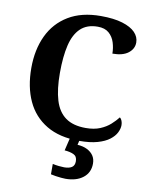

<svg xmlns="http://www.w3.org/2000/svg" viewBox="-102 -798 872 1112"><g transform="rotate(10 334.0 -242.0)"><path d="M401 10Q285 10 208 -36Q131 -82 93 -164.5Q55 -247 55 -358Q55 -466 94 -548.5Q133 -631 210 -677.5Q287 -724 400 -724Q477 -724 527.5 -708.5Q578 -693 603 -667Q628 -641 628 -608Q628 -571 596 -546Q564 -521 503 -521Q503 -554 493 -586Q483 -618 459 -639Q435 -660 393 -660Q330 -660 292.5 -624.5Q255 -589 239 -522Q223 -455 223 -358Q223 -262 242.5 -198Q262 -134 306.5 -102Q351 -70 425 -70Q474 -70 509 -84.5Q544 -99 568.5 -121Q593 -143 610 -165Q618 -159 622.5 -147Q627 -135 627 -122Q627 -101 615.5 -78Q604 -55 578 -35Q552 -15 508.5 -2.5Q465 10 401 10ZM361 240Q351 240 335 238.5Q319.1 237 302.5 234.5Q286 232 274 229V168Q292 172 310.5 174Q329 176 342 176Q371 176 387 165.5Q403 155 403 130Q403 101 381.5 91Q360 81 328 78.8L349 -9H406L396 34Q429 36 453 48Q477 60 490 79.5Q503 99 503 126Q503 179 464 209.5Q425 240 361 240Z"/></g></svg>

Font: Noto Serif Gujarati
Style: Regular
Weight: 400
Designer: Universal Thirst, Indian Type Foundry and the Monotype Design Team
Foundry: Monotype Imaging Inc.
Version: Version 2.102